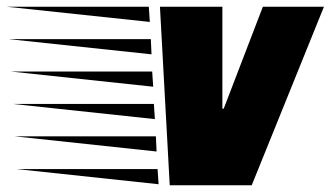

<svg xmlns="http://www.w3.org/2000/svg" viewBox="-200 -549 980 569"><path d="M303 0 274 -529H459V-227H463L579 -529H760L546 0ZM244 -484 -180 -529H241ZM249 -388 -174 -433H247ZM254 -292 -168 -337H251ZM259 -196 -162 -241H256ZM264 -100 -157 -145H262ZM270 -3 -151 -48H267Z"/></svg>

Font: Faster One
Style: Regular
Weight: 400
Designer: Eduardo Rodriguez Tunni
Foundry: Eduardo Rodriguez Tunni
Version: Version 1.003; ttfautohint (v1.8.4.7-5d5b);gftools[0.9.23]